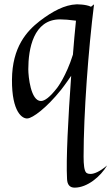

<svg xmlns="http://www.w3.org/2000/svg" viewBox="-20 -534 512 882"><path d="M472 226C401 286 376 259 376 259C367 250 364 223 364 185C364 -12 386 -308 412 -514L398 -503C374 -515 331 -514 331 -514C278 -512 222 -483 162 -437C103 -391 36 -318 35 -168C34 -17 84 13 107 10C130 8 192 -36 261 -122C261 -122 283 -150 307 -186C293 9 283 200 288 288C289 314 300 328 323 328C381 328 442 277 472 226ZM256 -445C274 -445 299 -443 329 -439C324 -389 319 -337 315 -283C284 -184 243 -131 243 -131C209 -87 185 -70 168 -70C121 -70 110 -183 110 -216C110 -308 133 -445 256 -445Z"/></svg>

Font: Quintessential
Style: Regular
Weight: 400
Designer: Astigmatic (AOETI)
Foundry: Astigmatic (AOETI)
Version: Version 1.000